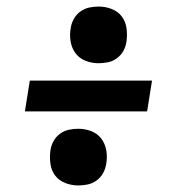

<svg xmlns="http://www.w3.org/2000/svg" viewBox="-20 -633 540 586"><path d="M281 -440Q260 -440 241 -447.5Q222 -455 210.5 -470.5Q199 -486 195.5 -506.5Q192 -527 196 -548Q198 -562 205.5 -575.5Q213 -589 225.5 -598Q238 -607 252.5 -610Q267 -613 281 -613Q302 -613 321 -605.5Q340 -598 351.5 -583Q363 -568 366 -547.5Q369 -527 366 -506Q364 -491 356.5 -477.5Q349 -464 336.5 -455Q324 -446 309.5 -443Q295 -440 281 -440ZM429 -293H56L71 -387H444ZM219 -67Q198 -67 179 -74.5Q160 -82 148.5 -97Q137 -112 134 -132.5Q131 -153 134 -174Q136 -189 143.5 -202.5Q151 -216 163.5 -225Q176 -234 190.5 -237Q205 -240 219 -240Q240 -240 259 -232.5Q278 -225 289.5 -209.5Q301 -194 304.5 -173.5Q308 -153 304 -132Q302 -118 294.5 -104.5Q287 -91 274.5 -82Q262 -73 247.5 -70Q233 -67 219 -67Z"/></svg>

Font: Iosevka Slab
Style: Bold Italic
Weight: 700
Italic angle: -9°
Monospace: yes
Designer: Belleve Invis
Foundry: Belleve Invis
Version: Version 11.1.0; ttfautohint (v1.8.3)